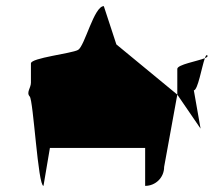

<svg xmlns="http://www.w3.org/2000/svg" viewBox="-20 -795 719 627"><path d="M77 -480C89 -468 104 -188 122 -188L143 -312H454V-188C488 -188 516 -215 516 -250L559 -486L360 -650L319 -775C287 -775 257 -645 235 -632C213 -620 81 -606 81 -588V-525C81 -508 65 -493 77 -480ZM559 -486V-570C559 -584 624 -595 649 -605C639 -577 626 -500 613 -500L635 -375ZM649 -605C656 -608 660 -611 657 -614C654 -617 652 -613 649 -605Z"/></svg>

Font: bitstorm
Style: ultext
Weight: 400
Version: Version 0.2